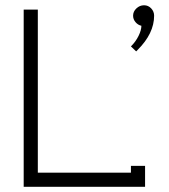

<svg xmlns="http://www.w3.org/2000/svg" viewBox="-20 -716 647 736"><path d="M532.2 -695.8Q548.3 -695.8 559.6 -683.8Q570.8 -671.9 570.8 -655.8Q570.8 -587.9 507.8 -524.9L502 -519L481.9 -538.1Q500.5 -556.6 511.2 -578.6Q522 -600.6 522 -617.2Q508.8 -620.1 499.5 -631.1Q490.2 -642.1 490.2 -655.8Q490.2 -671.9 502.9 -683.8Q515.6 -695.8 532.2 -695.8ZM125 -54.2H481.9V-80.1H536.1V0H70.8V-679.2H125Z"/></svg>

Font: Rawengulk
Style: Demibold
Weight: 600
Version: Version 0.92